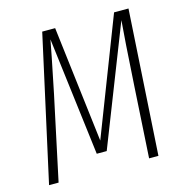

<svg xmlns="http://www.w3.org/2000/svg" viewBox="-102 -779 841 875"><g transform="rotate(-15 318.5 -342.0)"><path d="M539 0H495L515 -333Q529 -563 536 -641L317 -82H270L201 -640Q195 -604 152 -394L140 -338L68 0H23L174 -684H235L301 -136L513 -684H581Z"/></g></svg>

Font: Fira Sans Extra Condensed ExtraLight
Style: Italic
Weight: 275
Width: 3
Italic angle: -8°
Designer: Carrois Corporate & Edenspiekermann AG
Foundry: Carrois Corporate GbR & Edenspiekermann AG
Version: Version 4.203